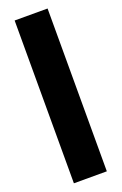

<svg xmlns="http://www.w3.org/2000/svg" viewBox="-167 -926 617 974"><g transform="rotate(-20 141.0 -439.5)"><path d="M52.2 0V-878.9H230V0Z"/></g></svg>

Font: Oswald-Bold
Style: Bold
Weight: 700
Designer: vernon adams
Foundry: vernon adams
Version: Version 2.002; ttfautohint (v0.92.18-e454-dirty) -l 8 -r 50 